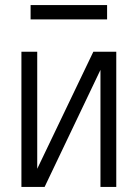

<svg xmlns="http://www.w3.org/2000/svg" viewBox="-20 -733 540 753"><path d="M64 0H155L374 -459V0H436V-530H346L126 -71V-530H64ZM400 -657V-713H100V-657Z"/></svg>

Font: Iosevka SS09 Light
Style: Regular
Weight: 300
Monospace: yes
Designer: Belleve Invis
Foundry: Belleve Invis
Version: Version 5.2.1; ttfautohint (v1.8.3)